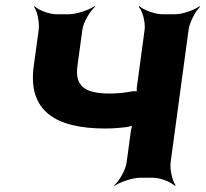

<svg xmlns="http://www.w3.org/2000/svg" viewBox="-20 -574 666 620"><path d="M335 -272C257 -272 221 -293 230 -361L246 -478C249 -502 271 -539 287 -552L285 -554C268 -542 227 -528 203 -528H162C138 -528 103 -542 92 -554L90 -552C100 -539 108 -502 105 -478L89 -361C69 -216 159 -159 320 -159C344 -159 368 -161 391 -164C398 -165 409 -168 412 -171L410 -174C407 -171 404 -160 403 -154L389 -50C386 -26 365 11 349 24L350 26C367 14 408 0 432 0H474C498 0 533 14 544 26L547 24C537 11 528 -26 531 -50L589 -478C592 -502 612 -539 626 -552L624 -554C609 -542 570 -528 546 -528H504C480 -528 443 -542 430 -554L428 -552C440 -539 450 -502 447 -478L422 -293C421 -288 421 -277 424 -274L427 -277C424 -280 413 -280 407 -279C384 -275 363 -272 335 -272Z"/></svg>

Font: Asimov
Style: EdgeNarIt
Weight: 500
Designer: Google
Version: Version 2.000980: 2014